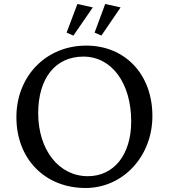

<svg xmlns="http://www.w3.org/2000/svg" viewBox="-20 -929 843 960"><path d="M408 11C594 11 742 -146 742 -349C742 -557 606 -701 411 -701C210 -701 62 -548 62 -343C62 -134 205 11 408 11ZM171 -363C171 -538 257 -646 397 -646C539 -646 636 -513 636 -322C636 -156 550 -48 419 -48C275 -48 171 -179 171 -363ZM313 -766 347 -751 444 -892 367 -909ZM453 -766 487 -751 583 -892 506 -909Z"/></svg>

Font: TPK Tissa Web Quiz
Style: Regular
Weight: 400
Designer: Jacques Le Bailly, Suppakit Chalermlarp | Katatrad Co.,Ltd.
Foundry: Jacques Le Bailly, Cadson Demak Co.,Ltd.
Version: Version 5.000;Glyphs 3.1.2 (3151)